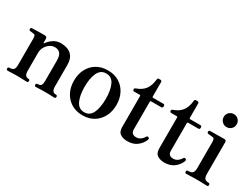

<svg xmlns="http://www.w3.org/2000/svg" viewBox="-58 -1279 2415 1844"><g transform="rotate(30 1150.0 -357.0)"><path d="M46 0Q31 0 31 -17Q31 -33 46 -33Q80 -33 92.5 -48Q105 -63 105 -99V-387Q105 -407 102 -418.5Q99 -430 86 -432Q79 -434 65 -435.5Q51 -437 44 -438Q30 -440 30 -454Q30 -470 45 -470Q48 -470 68 -471Q88 -472 113 -472.5Q138 -473 159 -473Q180 -473 186 -473Q211 -472 211 -447V-407Q211 -403 214 -402.5Q217 -402 220 -406Q240 -436 276 -460.5Q312 -485 358 -485Q401 -485 436.5 -471Q472 -457 493.5 -424Q515 -391 515 -333V-101Q515 -63 526.5 -48Q538 -33 563 -33Q578 -33 578 -17Q578 0 563 0Q556 0 538 -1Q520 -2 499 -2.5Q478 -3 460 -3Q443 -3 422 -2.5Q401 -2 383.5 -1Q366 0 358 0Q343 0 343 -17Q343 -33 358 -33Q389 -33 398 -48Q407 -63 407 -99V-319Q407 -376 386 -399.5Q365 -423 327 -423Q299 -423 272.5 -405.5Q246 -388 229.5 -359Q213 -330 213 -295V-101Q213 -63 224 -48Q235 -33 257 -33Q273 -33 273 -17Q273 0 257 0Q246 0 215.5 -1.5Q185 -3 159 -3Q142 -3 118 -2.5Q94 -2 74 -1Q54 0 46 0Z M881 12Q809 12 756 -20.5Q703 -53 674 -109Q645 -165 645 -237Q645 -309 674 -365Q703 -421 756 -453Q809 -485 881 -485Q953 -485 1005.5 -453Q1058 -421 1087 -365Q1116 -309 1116 -237Q1116 -165 1087 -109Q1058 -53 1005.5 -20.5Q953 12 881 12ZM881 -22Q943 -22 970.5 -81.5Q998 -141 998 -237Q998 -332 970.5 -391.5Q943 -451 881 -451Q819 -451 791 -391.5Q763 -332 763 -237Q763 -141 791 -81.5Q819 -22 881 -22Z M1376 12Q1333 12 1301 -8Q1269 -28 1269 -83V-426Q1269 -434 1260 -434H1199Q1183 -434 1183 -450V-453Q1183 -460 1187.5 -463.5Q1192 -467 1199 -469Q1257 -489 1288.5 -529.5Q1320 -570 1328 -643Q1328 -659 1344 -659H1361Q1367 -659 1372 -654.5Q1377 -650 1377 -643V-482Q1377 -473 1385 -473H1499Q1515 -473 1515 -458V-450Q1515 -434 1499 -434H1385Q1377 -434 1377 -426V-118Q1377 -63 1434 -63Q1461 -63 1482.5 -79Q1504 -95 1515 -116Q1523 -131 1540 -121Q1547 -117 1547 -111Q1547 -105 1544 -97Q1527 -54 1485.5 -21Q1444 12 1376 12Z M1787 12Q1744 12 1712 -8Q1680 -28 1680 -83V-426Q1680 -434 1671 -434H1610Q1594 -434 1594 -450V-453Q1594 -460 1598.5 -463.5Q1603 -467 1610 -469Q1668 -489 1699.5 -529.5Q1731 -570 1739 -643Q1739 -659 1755 -659H1772Q1778 -659 1783 -654.5Q1788 -650 1788 -643V-482Q1788 -473 1796 -473H1910Q1926 -473 1926 -458V-450Q1926 -434 1910 -434H1796Q1788 -434 1788 -426V-118Q1788 -63 1845 -63Q1872 -63 1893.5 -79Q1915 -95 1926 -116Q1934 -131 1951 -121Q1958 -117 1958 -111Q1958 -105 1955 -97Q1938 -54 1896.5 -21Q1855 12 1787 12Z M2027 0Q2011 0 2011 -16Q2011 -33 2027 -33Q2065 -33 2078 -49Q2091 -65 2091 -101V-385Q2091 -413 2085.5 -422.5Q2080 -432 2066 -433Q2059 -434 2042.5 -435.5Q2026 -437 2019 -438Q2005 -441 2005 -455Q2005 -471 2020 -471Q2023 -471 2045 -471.5Q2067 -472 2094.5 -472Q2122 -472 2145 -472.5Q2168 -473 2174 -473Q2199 -473 2199 -450V-101Q2199 -65 2211 -49Q2223 -33 2255 -33Q2270 -33 2270 -16Q2270 0 2255 0Q2248 0 2228 -1Q2208 -2 2185 -2.5Q2162 -3 2144 -3Q2127 -3 2102 -2.5Q2077 -2 2055.5 -1Q2034 0 2027 0ZM2137 -582Q2107 -582 2086 -603Q2065 -624 2065 -654Q2065 -684 2086 -705Q2107 -726 2137 -726Q2167 -726 2188 -705Q2209 -684 2209 -654Q2209 -624 2188 -603Q2167 -582 2137 -582Z"/></g></svg>

Font: Zen Old Mincho Black
Style: Regular
Weight: 900
Designer: Yoshimichi Ohira
Foundry: Positype
Version: Version 1.001